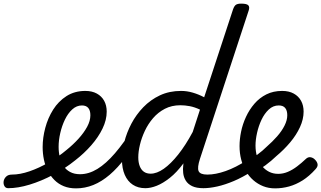

<svg xmlns="http://www.w3.org/2000/svg" viewBox="-188 -1020 1771 1058"><path d="M-143 17Q-157 17 -163.5 5.5Q-170 -6 -168 -20.5Q-166 -35 -154.5 -46.5Q-143 -58 -122 -58Q-78 -58 -25.5 -76Q27 -94 80.5 -125Q134 -156 179 -194Q215 -223 244.5 -255.5Q274 -288 292 -321Q310 -354 310 -385Q310 -411 298.5 -425Q287 -439 263 -439Q249 -439 242.5 -451Q236 -463 237.5 -479Q239 -495 250 -507Q261 -519 282 -519Q319 -519 345.5 -504.5Q372 -490 386 -464.5Q400 -439 400 -405Q400 -359 377 -311.5Q354 -264 315 -219.5Q276 -175 227 -137Q170 -91 104.5 -56.5Q39 -22 -25 -2.5Q-89 17 -143 17Z M231 18Q193 18 163.5 6Q134 -6 112 -28Q90 -50 75.5 -78.5Q61 -107 54 -140.5Q47 -174 47 -210Q47 -261 61.5 -315.5Q76 -370 105 -416Q134 -462 178.5 -490.5Q223 -519 283 -519Q294 -519 297.5 -507Q301 -495 297.5 -479Q294 -463 285 -451Q276 -439 264 -439Q234 -439 210 -417Q186 -395 169.5 -360.5Q153 -326 144 -286.5Q135 -247 135 -211Q135 -181 141.5 -154Q148 -127 161.5 -106Q175 -85 198 -72.5Q221 -60 253 -60Q301 -60 348.5 -89Q396 -118 445.5 -175.5Q495 -233 549 -319Q553 -327 566 -324Q579 -321 588.5 -312.5Q598 -304 593 -292Q549 -212 505 -153.5Q461 -95 416.5 -57Q372 -19 326 -0.5Q280 18 231 18Z M613 17Q573 17 544 -2Q515 -21 499.5 -56.5Q484 -92 484 -141Q484 -186 497 -237.5Q510 -289 536 -338.5Q562 -388 601.5 -429Q641 -470 693 -494.5Q745 -519 810 -519Q842 -519 874.5 -509.5Q907 -500 937 -484L1096 -968Q1103 -988 1112.5 -994Q1122 -1000 1141 -1000Q1172 -1000 1180.5 -990.5Q1189 -981 1182 -961L914 -145Q898 -96 906.5 -77Q915 -58 954 -58Q966 -58 971 -46.5Q976 -35 974 -20.5Q972 -6 962 5.5Q952 17 933 17Q894 17 870.5 5.5Q847 -6 835.5 -25Q824 -44 821.5 -66.5Q819 -89 822 -112L823 -120Q786 -70 748 -40Q710 -10 676 3.5Q642 17 613 17ZM642 -63Q676 -63 714.5 -90Q753 -117 794 -168.5Q835 -220 874 -293L914 -416Q884 -430 857.5 -435Q831 -440 806 -440Q758 -440 720.5 -420.5Q683 -401 655.5 -369Q628 -337 610 -298.5Q592 -260 583 -222Q574 -184 574 -153Q574 -125 582 -104.5Q590 -84 605 -73.5Q620 -63 642 -63Z M933 17Q914 17 908 5.5Q902 -6 906.5 -20.5Q911 -35 923.5 -46.5Q936 -58 955 -58Q1000 -58 1055.5 -77.5Q1111 -97 1171 -136Q1182 -143 1192 -138Q1202 -133 1208 -121Q1214 -109 1213 -96.5Q1212 -84 1202 -77Q1149 -43 1100.5 -22.5Q1052 -2 1009.5 7.5Q967 17 933 17Z M1173 -130Q1203 -148 1231 -168.5Q1259 -189 1282 -212Q1313 -239 1339 -268.5Q1365 -298 1380 -328Q1395 -358 1395 -385Q1395 -411 1383.5 -425Q1372 -439 1348 -439Q1317 -439 1293 -416.5Q1269 -394 1253 -360Q1237 -326 1228.5 -288Q1220 -250 1220 -218Q1220 -184 1229 -155.5Q1238 -127 1255 -106Q1272 -85 1294.5 -73.5Q1317 -62 1345 -62Q1372 -62 1398 -73Q1424 -84 1449 -103Q1474 -122 1496 -143Q1509 -156 1523.5 -153.5Q1538 -151 1548 -140Q1560 -128 1562 -115Q1564 -102 1551 -88Q1516 -49 1479.5 -26Q1443 -3 1405 7.5Q1367 18 1328 18Q1292 18 1262 6Q1232 -6 1208 -27Q1184 -48 1167 -77Q1150 -106 1141 -141Q1132 -176 1132 -215Q1132 -253 1140.5 -294.5Q1149 -336 1167.5 -376Q1186 -416 1214 -448.5Q1242 -481 1280 -500Q1318 -519 1367 -519Q1404 -519 1430.5 -504.5Q1457 -490 1471 -464.5Q1485 -439 1485 -405Q1485 -363 1465 -319.5Q1445 -276 1411 -235.5Q1377 -195 1335 -160Q1307 -133 1274.5 -109Q1242 -85 1206 -66Z"/></svg>

Font: Playwrite CZ
Style: Regular
Weight: 400
Designer: Veronika Burian, José Scaglione
Foundry: TypeTogether
Version: Version 1.002